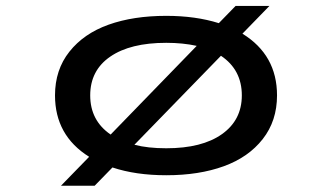

<svg xmlns="http://www.w3.org/2000/svg" viewBox="-20 -564 1090 630"><path d="M525.5 11Q425.5 11 349 -14.5L290.5 45.5H180L272.5 -49.5Q160.5 -119.5 160.5 -251Q160.5 -335 207.8 -394.5Q255 -454 336.2 -483Q417.5 -512 525.5 -512Q622 -512 698 -488L753 -544.5H864L775.5 -453.5Q889 -383.5 889 -251Q889 -167.5 842.2 -107.8Q795.5 -48 714.2 -18.5Q633 11 525.5 11ZM276 -251Q276 -168.5 343 -122.5L625.5 -413.5Q580 -423.5 525.5 -423.5Q407.5 -423.5 341.8 -378.2Q276 -333 276 -251ZM525.5 -77.5Q643 -77.5 708.2 -123.8Q773.5 -170 773.5 -251Q773.5 -335 705 -381L421 -89Q465 -77.5 525.5 -77.5Z"/></svg>

Font: League Mono Extended
Style: Regular
Weight: 400
Width: 9
Designer: Tyler Finck
Foundry: The League of Moveable Type / Tyler Finck
Version: Version 2.210